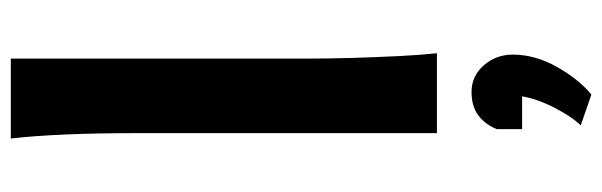

<svg xmlns="http://www.w3.org/2000/svg" viewBox="-396 -425 1104 352"><g transform="rotate(-90 156.0 -249.0)"><path d="M224.6 -781.2V-231.9Q224.6 -200.7 225.8 -156.2Q227.1 -111.8 229.2 -69.3Q231.4 -26.9 234.4 0H87.9V-551.8Q87.9 -694.8 78.1 -781.2ZM95.2 156.2V109.9Q103.5 88.9 120.1 76.2Q136.7 63.5 163.6 63.5Q192.4 63.5 212.2 85.9Q231.9 108.4 231.9 139.2Q231.9 180.2 209.2 220.2Q186.5 260.3 158.7 283.2L102.1 263.7Q117.7 248 134.3 215.8Q150.9 183.6 155.3 156.2Z"/></g></svg>

Font: Andika
Style: Bold
Weight: 700
Designer: Victor Gaultney, Annie Olsen, Julie Remington, Don Collingsworth, Eric Hays, Becca Hirsbrunner
Foundry: SIL International
Version: Version 6.101